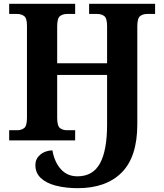

<svg xmlns="http://www.w3.org/2000/svg" viewBox="-20 -734 859 1004"><path d="M386 250Q360 250 330 247Q300 244 269 236Q221 223 193 196.5Q165 170 165 129Q165 97 189.5 75.5Q214 54 254 52Q265 114 298.5 151Q332 188 385 188Q466 188 503 120Q540 52 540 -83V-342H279V-118Q279 -75 294 -64Q309 -53 330 -53H373V0H28V-53H70Q91 -53 106 -64Q121 -75 121 -118V-600Q121 -640 105.5 -650.5Q90 -661 70 -661H28V-714H373V-661H330Q309 -661 294 -650Q279 -639 279 -596V-403H540V-596Q540 -639 525 -650Q510 -661 489 -661H446V-714H791V-661H749Q728 -661 713 -650Q698 -639 698 -596V-84Q698 86 616.5 168Q535 250 386 250Z"/></svg>

Font: NotoSerif-Bold
Style: Regular
Weight: 700
Designer: Monotype Design Team
Foundry: Monotype Imaging Inc.
Version: Version 2.007; ttfautohint (v1.8) -l 8 -r 50 -G 200 -x 14 -D